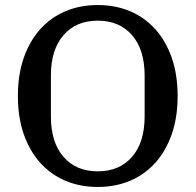

<svg xmlns="http://www.w3.org/2000/svg" viewBox="-20 -730 776 762"><path d="M368 -50Q454 -50 504 -107.5Q554 -165 554 -268V-430Q554 -533 504 -590.5Q454 -648 368 -648Q282 -648 232 -590.5Q182 -533 182 -430V-268Q182 -165 232 -107.5Q282 -50 368 -50ZM368 12Q298 12 240 -12.5Q182 -37 140 -83.5Q98 -130 74.5 -197Q51 -264 51 -349Q51 -434 74.5 -501Q98 -568 140 -614.5Q182 -661 240 -685.5Q298 -710 368 -710Q438 -710 496 -685.5Q554 -661 596 -614.5Q638 -568 661.5 -501Q685 -434 685 -349Q685 -264 661.5 -197Q638 -130 596 -83.5Q554 -37 496 -12.5Q438 12 368 12Z"/></svg>

Font: IBM Plex Serif Medium
Style: Regular
Weight: 500
Designer: Mike Abbink, Paul van der Laan, Pieter van Rosmalen
Foundry: Bold Monday
Version: Version 2.5